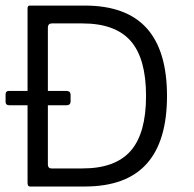

<svg xmlns="http://www.w3.org/2000/svg" viewBox="-27 -679 708 699"><path d="M73.3 -13V-648.7Q73.3 -658.7 81.7 -658.7H281.5Q432.5 -658.7 506.8 -576.6Q581 -494.5 581 -329.7Q581 -165 506.8 -82.5Q432.5 0 281.5 0H81.7Q73.5 0 73.3 -13ZM160 -65.8H273.3Q392.8 -65.8 448.8 -129.8Q504.7 -193.7 504.7 -329.7Q504.7 -465.8 448.8 -529.8Q392.8 -593.7 273.3 -593.7H161.2Q148.2 -593.5 147.3 -579.7V-78.8Q148.2 -65.7 160 -65.8ZM-6.7 -308.5V-335Q-6.7 -348 5.3 -348H215.2Q229 -347.8 230 -335V-308.3Q229 -295.8 215.2 -295.8H7Q-6.7 -295.8 -6.7 -308.5Z"/></svg>

Font: Vivano Light
Style: Regular
Weight: 300
Designer: Joe Prince, Josias Burgherr
Version: Version 2.064;September 19, 2022;FontCreator 14.0.0.2877 64-